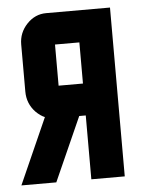

<svg xmlns="http://www.w3.org/2000/svg" viewBox="-55 -592 469 629"><g transform="rotate(-5 179.5 -277.5)"><path d="M220.2 -314.9V-450.2H140.1V-314.9ZM86.4 -216.3Q71.8 -222.2 56.6 -237.3Q29.8 -265.6 29.8 -305.2V-460Q29.8 -498.5 56.6 -526.9Q83.5 -555.2 120.1 -555.2H330.1V0H220.2V-210H198.7L105 0H-9.8Z"/></g></svg>

Font: Horta
Style: Regular
Weight: 600
Width: 3
Version: Version 0.11